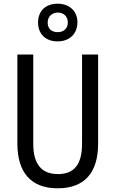

<svg xmlns="http://www.w3.org/2000/svg" viewBox="-20 -1009 625 1039"><path d="M292 -785C356 -785 399 -826 399 -889C399 -950 354 -989 292 -989C227 -989 186 -950 186 -887C186 -825 227 -785 292 -785ZM293 -835C257 -835 238 -855 238 -887C238 -919 261 -941 293 -941C326 -941 347 -919 347 -887C347 -855 325 -835 293 -835ZM511 -232V-714H424V-232C424 -121 383 -67 294 -67C206 -67 160 -119 160 -231V-714H74V-232C74 -73 150 10 292 10C438 10 511 -75 511 -232Z"/></svg>

Font: Noto Sans Georgian Condensed
Style: Regular
Weight: 400
Width: 3
Designer: Monotype Design Team, Akaki Razmadze
Foundry: Google LLC
Version: Version 2.005